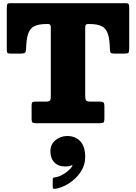

<svg xmlns="http://www.w3.org/2000/svg" viewBox="-20 -770 850 1200"><path d="M177.5 -25.5V-110Q177.5 -125 181.8 -130Q186 -135 200.5 -135H266.5Q286.5 -135 292 -141.2Q297.5 -147.5 297.5 -167.5V-601Q297.5 -620 280.5 -620H272.5Q223 -620 195.2 -606.5Q167.5 -593 156 -559.2Q144.5 -525.5 143 -463.5Q142.5 -445.5 135.8 -440.2Q129 -435 109.5 -435H49Q34.5 -435 28.5 -438Q22.5 -441 22.5 -455.5V-721Q22.5 -737 25.5 -743.5Q28.5 -750 44.5 -750H767.5Q779.5 -750 783.5 -744.5Q787.5 -739 787.5 -726V-463.5Q787.5 -444.5 782 -439.8Q776.5 -435 756.5 -435H697.5Q678 -435 672.8 -439.5Q667.5 -444 667 -462.5Q665.5 -525 654 -559Q642.5 -593 615 -606.5Q587.5 -620 537.5 -620H531.5Q520.5 -620 516.5 -614.8Q512.5 -609.5 512.5 -598.5V-175Q512.5 -151.5 517.2 -143.2Q522 -135 545.5 -135H604Q621.5 -135 627 -129.2Q632.5 -123.5 632.5 -107.5V-27.5Q632.5 -9.5 627.2 -4.8Q622 0 604.5 0H204.5Q189 0 183.2 -4.2Q177.5 -8.5 177.5 -25.5ZM295 175.5Q295 131.5 327.2 105.8Q359.5 80 400.5 80Q451 80 481.8 113Q512.5 146 512.5 211Q512.5 253 493.8 288Q475 323 446 349Q417 375 384.5 390.8Q352 406.5 324.5 410Q316 411 312.8 408.8Q309.5 406.5 309.5 397V349.5Q309.5 340.5 319.5 339Q343.5 336.5 366.2 324.5Q389 312.5 406.8 296.8Q424.5 281 432.5 267.5Q434 265 432.2 263.5Q430.5 262 426.5 263.5Q411 270.5 385.5 270.5Q344.5 270.5 319.8 245Q295 219.5 295 175.5Z"/></svg>

Font: Besley* Fatface
Style: Regular
Weight: 900
Designer: Owen Earl
Foundry: indestructible type*
Version: Version 3.000; ttfautohint (v1.8.3)